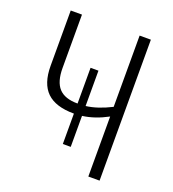

<svg xmlns="http://www.w3.org/2000/svg" viewBox="-131 -814 822 914"><g transform="rotate(20 280.0 -357.0)"><path d="M477 0H420V-304Q355 -269 293 -261V-104H253V-258Q160 -258 115.5 -301Q71 -344 71 -434V-714H128V-444Q128 -374 158 -341.5Q188 -309 253 -309V-490H293V-311Q351 -318 420 -353V-714H477Z"/></g></svg>

Font: Noto Sans Display Light Narrow
Style: Regular
Weight: 300
Width: 4
Designer: Monotype Design team
Foundry: Monotype Imaging Inc.
Version: Version 1.000